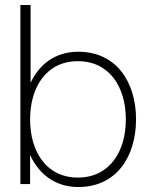

<svg xmlns="http://www.w3.org/2000/svg" viewBox="-20 -740 608 772"><path d="M62 0H101V-117C136 -40 202 12 295 12C447 12 527 -109 527 -260C527 -411 447 -532 295 -532C203 -532 138 -482 103 -407V-720H62ZM101 -260C101 -389 166 -494 293 -494C421 -494 486 -389 486 -260C486 -131 421 -26 293 -26C166 -26 101 -131 101 -260Z"/></svg>

Font: Aspekta 150
Style: Regular
Weight: 150
Designer: Ivo Dolenc
Version: Version 2.000